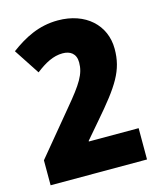

<svg xmlns="http://www.w3.org/2000/svg" viewBox="-109 -803 738 883"><g transform="rotate(-15 259.5 -362.0)"><path d="M481 0V-149H244V-152L310 -229C427 -364 469 -428 469 -530C469 -644 381 -724 250 -724C158 -724 88 -686 23 -638L103 -516C147 -550 187 -572 232 -572C267 -572 295 -555 295 -512C295 -457 269 -416 191 -323L22 -119V0Z"/></g></svg>

Font: Noto Sans Sinhala Condensed Black
Style: Regular
Weight: 900
Width: 3
Designer: Jelle Bosma - Monotype Design Team
Foundry: Monotype Imaging Inc.
Version: Version 2.006